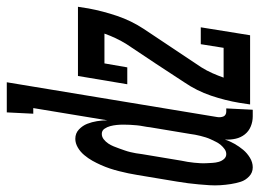

<svg xmlns="http://www.w3.org/2000/svg" viewBox="-146 -654 783 580"><g transform="rotate(-90 246.0 -363.5)"><path d="M31 8Q15 8 3.5 -3Q-8 -14 -12.5 -28Q-17 -42 -19.5 -58Q-22 -74 -23 -90Q-24 -106 -23 -122.5Q-22 -139 -20.5 -155Q-19 -171 -17 -187.5Q-15 -204 -12 -221L8 -341Q10 -354 13 -368Q16 -382 19.5 -396Q23 -410 27.5 -423.5Q32 -437 38 -450.5Q44 -464 51 -476.5Q58 -489 68 -501Q78 -513 91 -520.5Q104 -528 117 -528Q134 -528 145.5 -517Q157 -506 162.5 -492Q168 -478 170.5 -462.5Q173 -447 173 -431L210 -655H193L197 -735H288L183 -100Q182 -95 182.5 -90Q183 -85 184.5 -81Q186 -77 190 -74.5Q194 -72 199 -72H209L205 8H185Q169 8 154.5 2Q140 -4 130.5 -16Q121 -28 117.5 -43.5Q114 -59 115 -76Q110 -61 102 -47Q94 -33 84 -21Q74 -9 60 -0.5Q46 8 31 8ZM71 -72Q79 -72 86 -77Q93 -82 98.5 -88.5Q104 -95 108 -103Q112 -111 115.5 -118.5Q119 -126 121.5 -134Q124 -142 126 -150Q128 -158 129.5 -166Q131 -174 132 -182L152 -302Q153 -312 155 -322Q157 -332 158 -342.5Q159 -353 159.5 -363Q160 -373 160 -383Q160 -393 159 -403Q158 -413 155.5 -422.5Q153 -432 147.5 -440Q142 -448 132 -448Q123 -448 115.5 -442Q108 -436 103 -428.5Q98 -421 94.5 -412.5Q91 -404 88 -395.5Q85 -387 82 -378.5Q79 -370 77 -361.5Q75 -353 73.5 -344.5Q72 -336 71 -327L51 -207Q49 -198 47.5 -188.5Q46 -179 45 -169.5Q44 -160 43.5 -150.5Q43 -141 43.5 -131.5Q44 -122 44.5 -113Q45 -104 47.5 -95Q50 -86 56 -79Q62 -72 71 -72ZM221 0 226 -33Q233 -75 247.5 -118Q262 -161 288 -199L345 -286L403 -373Q413 -389 421 -406Q429 -423 435 -440H345L333 -371H282L307 -520H516L511 -488Q503 -445 488.5 -402Q474 -359 449 -321L333 -147Q323 -131 315.5 -114Q308 -97 302 -80H392L403 -149H454L430 0Z"/></g></svg>

Font: Iosevka Curly Slab Medium
Style: Italic
Weight: 500
Italic angle: -9°
Monospace: yes
Designer: Belleve Invis
Foundry: Belleve Invis
Version: Version 22.1.2; ttfautohint (v1.8.4)